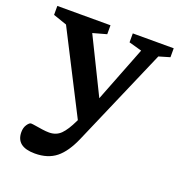

<svg xmlns="http://www.w3.org/2000/svg" viewBox="-133 -631 930 979"><g transform="rotate(20 332.0 -141.0)"><path d="M161.5 232.5Q60 232.5 60 153Q60 128.5 71.5 111.8Q83 95 92 95Q99.5 95 117.2 98Q135 101 155.8 104Q176.5 107 193 107Q231.5 107 256.5 82.2Q281.5 57.5 307.5 2.5L310 -2.5L86.5 -440L12.5 -465.5V-514H301V-465.5L227 -445L374.5 -145L492 -446L422 -465.5V-514H644V-465.5L584.5 -448L355 82Q321 161 276.2 196.8Q231.5 232.5 161.5 232.5Z"/></g></svg>

Font: Newsreader Caption Medium
Style: Regular
Weight: 500
Designer: Hugues Gentile
Foundry: Production Type
Version: Version 1.001